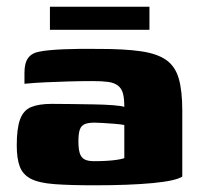

<svg xmlns="http://www.w3.org/2000/svg" viewBox="-20 -549 593 573"><path d="M262 4Q188 4 142 0.5Q96 -3 72 -15.5Q48 -28 39 -52Q30 -76 30 -115Q30 -166 40 -193Q50 -220 73 -229.5Q96 -239 134 -239Q160 -239 193.5 -238.5Q227 -238 259.5 -237.5Q292 -237 317.5 -235Q343 -233 351 -230Q351 -255 347 -270Q343 -285 332 -293.5Q321 -302 303 -304.5Q285 -307 257 -307Q222 -307 186.5 -306Q151 -305 117.5 -303.5Q84 -302 53 -299V-332Q53 -361 64 -376Q75 -391 98 -395Q123 -400 171.5 -402Q220 -404 278 -403Q352 -403 400.5 -396Q449 -389 476 -370Q503 -351 513.5 -314.5Q524 -278 524 -219V-22Q504 -9 434.5 -2.5Q365 4 262 4ZM261 -68Q281 -68 298 -69Q315 -70 328.5 -72Q342 -74 351 -77V-176Q341 -178 322.5 -179.5Q304 -181 287 -182Q270 -183 262 -183Q245 -183 234 -179Q223 -175 218.5 -163Q214 -151 214 -127Q214 -105 218 -92Q222 -79 232 -73.5Q242 -68 261 -68ZM129 -460V-529H426V-460Z"/></svg>

Font: Genos ExtraBold
Style: Regular
Weight: 800
Designer: Robert E. Leuschke
Foundry: Robert E. Leuschke
Version: Version 1.010